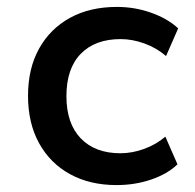

<svg xmlns="http://www.w3.org/2000/svg" viewBox="-20 -526 563 555"><path d="M317 9Q240 9 182.5 -22.5Q125 -54 93 -112Q61 -170 61 -249Q61 -328 93 -385.5Q125 -443 182.5 -474.5Q240 -506 318 -506Q370 -506 417.5 -489Q465 -472 495 -444L460 -364Q432 -388 397 -400.5Q362 -413 329 -413Q255 -413 213.5 -370.5Q172 -328 172 -248Q172 -169 213.5 -126Q255 -83 328 -83Q362 -83 396.5 -95.5Q431 -108 458 -131L493 -51Q464 -23 417 -7Q370 9 317 9Z"/></svg>

Font: Nunito Sans 8pt SemiBold
Style: Regular
Weight: 600
Version: Version 3.101;gftools[0.9.27]